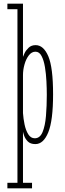

<svg xmlns="http://www.w3.org/2000/svg" viewBox="-20 -770 354 1040"><path d="M20 250V220H74.5V-720H20V-750H104.5V-462Q105.5 -466 112.8 -481.5Q120 -497 134.8 -511.2Q149.5 -525.5 173 -525.5Q216 -525.5 241.8 -465Q267.5 -404.5 267.5 -259Q267.5 -117 241.5 -53.2Q215.5 10.5 171.5 10.5Q144.5 10.5 130.2 -4.2Q116 -19 110.5 -35.8Q105 -52.5 104.5 -57.5V220H153.5V250ZM168.5 -21Q196.5 -21 210.5 -54.5Q224.5 -88 229 -142Q233.5 -196 233.5 -256.5Q233.5 -290 231.5 -330Q229.5 -370 223.5 -406.5Q217.5 -443 205.2 -466.5Q193 -490 172 -490Q151.5 -490 136.2 -470.2Q121 -450.5 112.8 -421.2Q104.5 -392 104.5 -363.5V-157.5Q106.5 -127.5 113 -96Q119.5 -64.5 133 -42.8Q146.5 -21 168.5 -21Z"/></svg>

Font: Imbue 10pt Thin
Style: Regular
Weight: 100
Designer: Tyler Finck
Foundry: Etcetera Type Company
Version: Version 1.102; ttfautohint (v1.8.3)